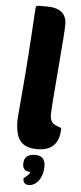

<svg xmlns="http://www.w3.org/2000/svg" viewBox="-62 -773 426 1006"><g transform="rotate(5 151.0 -270.0)"><path d="M68 -24Q41 -57 41 -133Q41 -144 53 -280Q69 -461 83 -711Q84 -733 88 -737Q91 -740 104 -740H143Q247 -740 247 -654Q247 -614 230 -414Q213 -215 213 -177Q213 -136 243 -124L273 -112Q273 9 157 9Q95 9 68 -24ZM91 92Q91 40 150 40Q203 40 203 96Q203 138 183 168Q161 200 129 200Q99 200 99 168L115 154Q131 141 131 131Q91 131 91 92Z"/></g></svg>

Font: PoetsenOne
Style: Regular
Weight: 400
Designer: Rodrigo Fuenzalida, Pablo Impallari
Foundry: Pablo Impallari, Rodrigo Fuenzalida
Version: Version 1.000